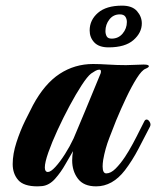

<svg xmlns="http://www.w3.org/2000/svg" viewBox="-20 -655 554 681"><path d="M113 6Q64 6 44.5 -16.5Q25 -39 25 -73Q25 -109 38.5 -150.5Q52 -192 69.5 -227.5Q87 -263 97 -282Q138 -358 191.5 -393Q245 -428 310 -428Q333 -428 364 -426Q395 -424 427 -424Q443 -424 458 -425Q473 -426 487 -426H491Q508 -426 508 -420Q508 -416 496 -411Q483 -406 465 -377.5Q447 -349 428 -309Q409 -269 392 -228Q383 -205 368 -166.5Q353 -128 346 -88Q345 -81 344.5 -75.5Q344 -70 344 -65Q344 -40 357 -40Q373 -40 390 -57Q407 -74 423 -98Q437 -119 451 -145Q465 -171 476 -193.5Q487 -216 492 -225Q495 -231 500 -231Q506 -231 511 -222.5Q516 -214 512 -206Q493 -169 471 -127Q449 -85 423 -51Q379 6 321 6Q277 6 256.5 -21Q236 -48 236 -86Q236 -103 239 -119Q228 -101 212 -72.5Q196 -44 175.5 -21Q155 2 130 5Q126 5 122 5.5Q118 6 113 6ZM150 -45Q160 -45 176.5 -63Q193 -81 210.5 -108.5Q228 -136 241 -164Q244 -172 255.5 -198.5Q267 -225 281.5 -260.5Q296 -296 311 -332Q326 -368 337 -395Q338 -398 338 -402Q338 -408 332 -408Q326 -408 318 -403.5Q310 -399 303 -394Q290 -384 269.5 -352.5Q249 -321 226.5 -279Q204 -237 184 -193.5Q164 -150 151.5 -114.5Q139 -79 139 -61Q139 -45 150 -45ZM365 -487Q331 -487 314.5 -504.5Q298 -522 298 -547Q298 -584 327.5 -609.5Q357 -635 413 -635Q449 -635 466 -615.5Q483 -596 483 -572Q483 -539 453.5 -513Q424 -487 365 -487ZM376 -518Q400 -518 415 -536Q430 -554 430 -577Q430 -588 424.5 -596Q419 -604 405 -604Q382 -604 368 -586Q354 -568 354 -545Q354 -534 358.5 -526Q363 -518 376 -518Z"/></svg>

Font: Praise
Style: Regular
Weight: 400
Designer: Robert E. Leuschke
Foundry: Robert E. Leuschke
Version: Version 1.100; ttfautohint (v1.8.3)